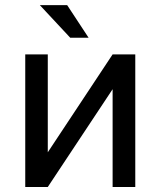

<svg xmlns="http://www.w3.org/2000/svg" viewBox="-20 -745 640 765"><path d="M519 -528.3V0H428.7V-389.6L170.4 0H80.6V-528.3H170.4V-138.2L428.7 -528.3ZM333 -594.7H259.8L138.7 -724.6H247.6Z"/></svg>

Font: RobotoMono-Regular
Style: Regular
Weight: 400
Designer: Google
Version: Version 2.000985; 2015; ttfautohint (v1.3)